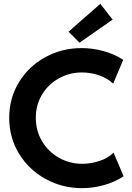

<svg xmlns="http://www.w3.org/2000/svg" viewBox="-20 -980 695 1008"><path d="M28.3 -361.3Q28.3 -464.8 79.6 -548.6Q130.9 -632.3 218 -679.9Q305.2 -727.5 408.2 -727.5Q466.3 -727.5 523.2 -711.9Q580.1 -696.3 627 -666L574.2 -541Q545.4 -568.4 501.7 -584Q458 -599.6 409.2 -599.6Q345.7 -599.6 290.3 -569.3Q234.9 -539.1 201.4 -484.6Q168 -430.2 168 -361.3Q168 -293.5 200.9 -238.3Q233.9 -183.1 289.8 -151.6Q345.7 -120.1 412.1 -120.1Q458.5 -120.1 503.9 -135.5Q549.3 -150.9 576.2 -178.7L628.9 -54.7Q583.5 -24.4 526.1 -8.3Q468.8 7.8 411.1 7.8Q307.1 7.8 219.2 -40.5Q131.3 -88.9 79.8 -173.3Q28.3 -257.8 28.3 -361.3ZM339.8 -813.5 506.8 -960 571.3 -877 397.5 -755.9Z"/></svg>

Font: Reddit Sans Vanilla
Style: Bold
Weight: 700
Designer: Stephen Hutchings
Foundry: Reddit
Version: Version 1.013